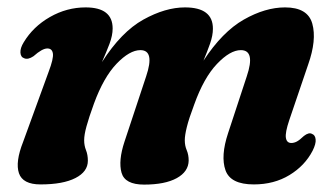

<svg xmlns="http://www.w3.org/2000/svg" viewBox="-20 -487 905 519"><path d="M316.5 -104 375 -280.5Q399 -351.5 359.5 -351.5Q330.5 -351.5 295.2 -314.8Q260 -278 234 -207Q220 -168.5 213.8 -145.5Q207.5 -122.5 207.5 -108Q207.5 -93.5 212.5 -81Q217.5 -68.5 217.5 -52.5Q217.5 -23 184 -5.8Q150.5 11.5 89.5 11.5Q41.5 11.5 31.2 -18.8Q21 -49 42.5 -103.5L111.5 -293Q125 -328.5 123 -342.2Q121 -356 108 -356Q94 -356 70.5 -335Q55.5 -325 45.5 -329.5Q36 -332.5 35.2 -344.8Q34.5 -357 44 -372.5Q69.5 -415 115 -441Q160.5 -467 211.5 -467Q284.5 -467 284.5 -410Q284.5 -391 275.8 -368Q267 -345 255.5 -319Q308 -401 367.5 -434Q427 -467 480 -467Q556 -467 555.5 -409Q555.5 -391 547.8 -369Q540 -347 530 -323Q581 -401 639 -434Q697 -467 750.5 -467Q812 -467 824.2 -423Q836.5 -379 813 -312.5L762 -162.5Q750.5 -128.5 752.8 -114.5Q755 -100.5 767.5 -100.5Q775 -100.5 782.5 -104.5Q790 -108.5 801.5 -119.5Q815 -130 823.5 -125Q832 -122 833.2 -110.2Q834.5 -98.5 825 -79.5Q804 -39 762.5 -13.8Q721 11.5 666 11.5Q603 11.5 589.5 -26.8Q576 -65 596.5 -127L647 -280.5Q671 -351.5 631 -351.5Q602 -351.5 566.5 -314.2Q531 -277 505 -204.5Q490.5 -166 485 -143.5Q479.5 -121 479.5 -108Q479.5 -93 484.8 -80.8Q490 -68.5 490 -53Q489.5 -23 457.8 -5.5Q426 12 369.5 12Q317.5 12 308.5 -20.2Q299.5 -52.5 316.5 -104Z"/></svg>

Font: Fraunces 72pt Soft
Style: Bold Italic
Weight: 700
Italic angle: -16°
Version: Version 1.000;[b76b70a41]